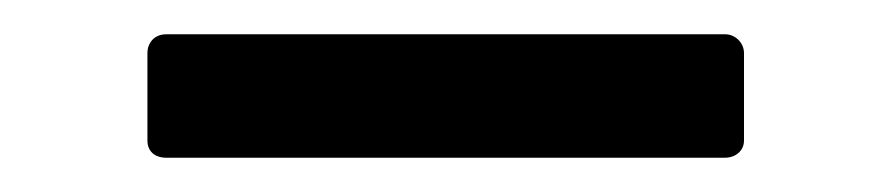

<svg xmlns="http://www.w3.org/2000/svg" viewBox="-20 -322 520 112"><path d="M77 -230H403C409 -230 414 -234 414 -240V-291C414 -297 409 -302 403 -302H77C70 -302 66 -297 66 -291V-240C66 -234 70 -230 77 -230Z"/></svg>

Font: Sofia Sans Cond SemiBold
Style: Regular
Weight: 600
Width: 3
Designer: Botio Nikoltchev, Ani Petrova
Foundry: lettersoup
Version: Version 4.100